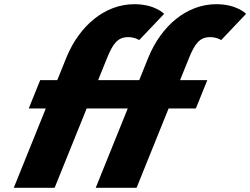

<svg xmlns="http://www.w3.org/2000/svg" viewBox="-20 -895 1193 915"><path d="M643.4 -513H447.6L489.6 -617C518.3 -688 541.4 -718 590.9 -718C622.8 -718 643.5 -704 643.5 -704L762.2 -829C762.2 -829 719.2 -875 620.2 -875C479.4 -875 358.6 -772 296.9 -622L252.9 -513H171.5L116.9 -378H198.3L45.6 0H240.3L393 -378H588.8L436.1 0H630.8L783.5 -378H913.3L967.9 -513H838.1L880.1 -617C908.8 -688 931.9 -718 981.4 -718C1013.3 -718 1034 -704 1034 -704L1152.7 -829C1152.7 -829 1109.7 -875 1010.7 -875C869.9 -875 749.1 -772 687.4 -622Z"/></svg>

Font: Hussar
Style: BdWideOblFour
Weight: 700
Foundry: Cannot Into Space Fonts
Version: Version 2.00